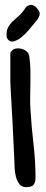

<svg xmlns="http://www.w3.org/2000/svg" viewBox="-20 -769 190 789"><path d="M22.5 -552.7Q30.3 -563.5 36.6 -566.9Q43 -570.3 54.7 -570.3Q70.3 -570.3 84.5 -561.5Q98.6 -552.7 100.6 -536.1Q104.5 -508.8 105 -481Q105.5 -453.1 105 -425.3Q104.5 -397.5 104 -369.6Q103.5 -341.8 105.5 -314.5Q109.4 -248 117.7 -176.8Q126 -105.5 126 -39.1Q126 -19.5 118.2 -9.8Q110.4 0 87.9 0Q69.3 0 59.6 -12.7Q49.8 -25.4 45.4 -43Q41 -60.5 40 -78.6Q39.1 -96.7 39.1 -107.4Q39.1 -115.2 37.6 -140.1Q36.1 -165 34.7 -198.7Q33.2 -232.4 31.2 -270Q29.3 -307.6 27.3 -341.3Q25.4 -375 23.9 -399.9Q22.5 -424.8 22.5 -432.6V-493.2ZM7.8 -614.3Q4.9 -639.6 12.2 -654.3Q19.5 -668.9 31.7 -680.7Q43.9 -692.4 58.6 -705.1Q73.2 -717.8 86.9 -740.2Q101.6 -752 114.3 -748Q127 -744.1 137.7 -727.5Q143.6 -718.8 143.1 -711.4Q142.6 -704.1 138.7 -696.8Q134.8 -689.5 129.4 -683.6Q124 -677.7 120.1 -671.9Q112.3 -662.1 97.7 -645Q83 -627.9 66.4 -614.7Q49.8 -601.6 33.7 -598.6Q17.6 -595.7 7.8 -614.3Z"/></svg>

Font: Covered By Your Grace
Style: Regular
Weight: 400
Designer: Kimberly Geswein
Foundry: Kimberly Geswein
Version: Version 1.0